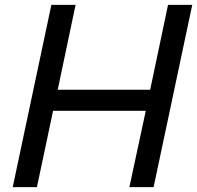

<svg xmlns="http://www.w3.org/2000/svg" viewBox="-20 -765 806 785"><path d="M32 0H131L197 -312H576L509 0H608L766 -745H667L594 -398H216L289 -745H190Z"/></svg>

Font: Plus Jakarta Text
Style: Italic
Weight: 400
Italic angle: -12°
Designer: Gumpita Rahayu
Foundry: Tokotype Studio
Version: Version 1.000;hotconv 1.0.109;makeotfexe 2.5.65596